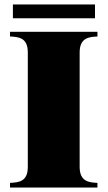

<svg xmlns="http://www.w3.org/2000/svg" viewBox="-20 -843 484 863"><path d="M25 -21V0H418V-21C382 -23 338 -25 338 -93V-607C338 -675 382 -677 418 -679V-700H25V-679C64 -677 105 -674 105 -607V-93C105 -26 64 -23 25 -21ZM38 -823V-761H407V-823Z"/></svg>

Font: Sprat Black
Style: Regular
Weight: 900
Designer: Ethan Nakache
Foundry: Collletttivo
Version: Version 2.000;Glyphs 3.2 (3217)